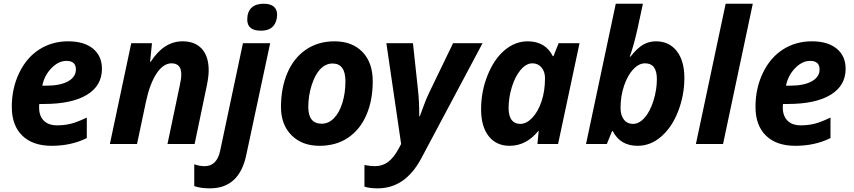

<svg xmlns="http://www.w3.org/2000/svg" viewBox="-20 -780 4625 1040"><path d="M339.8 -450.2Q296.9 -450.2 258.8 -411.1Q220.7 -372.1 209 -315.9H231Q306.6 -315.9 348.9 -339.6Q391.1 -363.3 391.1 -403.8Q391.1 -450.2 339.8 -450.2ZM259.8 9.8Q157.2 9.8 100.6 -45.4Q43.9 -100.6 43.9 -201.2Q43.9 -302.2 84.2 -385.5Q124.5 -468.8 193.4 -512.5Q262.2 -556.2 349.1 -556.2Q435.5 -556.2 483.9 -516.4Q532.2 -476.6 532.2 -407.2Q532.2 -315.9 450.7 -266.4Q369.1 -216.8 217.8 -216.8H192.9L191.9 -206.5V-196.8Q191.9 -152.3 217 -126.7Q242.2 -101.1 289.1 -101.1Q331.5 -101.1 366.2 -110.4Q400.9 -119.6 450.2 -143.1V-32.2Q366.2 9.8 259.8 9.8Z M1034.2 0H887.2L954.1 -318.8Q961.9 -352.1 961.9 -377Q961.9 -437 909.2 -437Q864.3 -437 827.6 -381.3Q791 -325.7 770 -226.1L722.2 0H575.2L690.9 -545.9H803.2L793 -444.8H795.9Q867.2 -556.2 969.2 -556.2Q1036.6 -556.2 1073.5 -515.4Q1110.4 -474.6 1110.4 -398.9Q1110.4 -363.3 1099.1 -311Z M1117.2 240.2Q1066.4 240.2 1032.2 228V109.9Q1062 120.1 1087.9 120.1Q1154.8 120.1 1172.4 37.1L1295.9 -545.9H1443.4L1314 59.1Q1276.4 240.2 1117.2 240.2ZM1319.3 -673.8Q1319.3 -716.3 1342.5 -738Q1365.7 -759.8 1408.2 -759.8Q1443.8 -759.8 1462.4 -744.6Q1481 -729.5 1481 -701.2Q1481 -662.1 1459.5 -637.9Q1438 -613.8 1393.1 -613.8Q1319.3 -613.8 1319.3 -673.8Z M1851.1 -339.8Q1851.1 -436 1781.2 -436Q1744.6 -436 1715.6 -406.2Q1686.5 -376.5 1668.2 -318.8Q1649.9 -261.2 1649.9 -200.2Q1649.9 -109.9 1723.1 -109.9Q1759.8 -109.9 1789.1 -139.9Q1818.4 -169.9 1834.7 -223.4Q1851.1 -276.9 1851.1 -339.8ZM1999 -339.8Q1999 -236.8 1964.6 -157.2Q1930.2 -77.6 1865.2 -33.9Q1800.3 9.8 1710.9 9.8Q1615.7 9.8 1558.8 -47.6Q1502 -105 1502 -200.2Q1502 -304.2 1536.9 -385.5Q1571.8 -466.8 1637.7 -511.5Q1703.6 -556.2 1792 -556.2Q1887.7 -556.2 1943.4 -498.5Q1999 -440.9 1999 -339.8Z M2072.8 -545.9H2216.8L2244.1 -293Q2251 -233.4 2251 -149.9H2253.9Q2263.7 -174.8 2275.4 -208.3Q2287.1 -241.7 2307.1 -283.2L2434.1 -545.9H2593.8L2261.7 78.1Q2175.3 240.2 2025.9 240.2Q1981.9 240.2 1954.1 231V113.8Q1987.3 120.1 2010.7 120.1Q2051.8 120.1 2082.8 96.7Q2113.8 73.2 2140.1 23.9L2152.8 0Z M2740.2 9.8Q2668.5 9.8 2627.2 -42.2Q2585.9 -94.2 2585.9 -188Q2585.9 -284.7 2621.1 -372.3Q2656.2 -460 2713.4 -508.1Q2770.5 -556.2 2838.9 -556.2Q2886.2 -556.2 2920.7 -535.6Q2955.1 -515.1 2974.1 -476.1H2978L3005.9 -545.9H3119.1L3002.9 0H2891.1L2897.9 -70.8H2896Q2830.6 9.8 2740.2 9.8ZM2797.9 -108.9Q2831.5 -108.9 2862.8 -141.6Q2894 -174.3 2913.1 -230.2Q2932.1 -286.1 2932.1 -356.9Q2932.1 -391.6 2913.3 -414.3Q2894.5 -437 2863.8 -437Q2830.6 -437 2800.5 -401.9Q2770.5 -366.7 2752.7 -309.1Q2734.9 -251.5 2734.9 -194.8Q2734.9 -151.9 2751.2 -130.4Q2767.6 -108.9 2797.9 -108.9Z M3533.2 -556.2Q3604.5 -556.2 3645.8 -503.4Q3687 -450.7 3687 -357.9Q3687 -265.1 3653.8 -178.5Q3620.6 -91.8 3562.5 -41Q3504.4 9.8 3434.1 9.8Q3339.4 9.8 3299.3 -69.8H3295.4L3267.1 0H3154.3L3315.4 -759.8H3462.4L3432.1 -619.1Q3412.1 -530.3 3391.1 -473.1H3395Q3433.1 -521 3464.6 -538.6Q3496.1 -556.2 3533.2 -556.2ZM3474.1 -437Q3440.9 -437 3410.6 -405.3Q3380.4 -373.5 3360.8 -317.1Q3341.3 -260.7 3341.3 -194.8Q3341.3 -155.8 3359.4 -132.3Q3377.4 -108.9 3409.2 -108.9Q3441.9 -108.9 3471.7 -142.6Q3501.5 -176.3 3519.8 -235.1Q3538.1 -293.9 3538.1 -351.1Q3538.1 -437 3474.1 -437Z M3896.5 0H3749.5L3910.6 -759.8H4057.6Z M4368.2 -450.2Q4325.2 -450.2 4287.1 -411.1Q4249 -372.1 4237.3 -315.9H4259.3Q4335 -315.9 4377.2 -339.6Q4419.4 -363.3 4419.4 -403.8Q4419.4 -450.2 4368.2 -450.2ZM4288.1 9.8Q4185.5 9.8 4128.9 -45.4Q4072.3 -100.6 4072.3 -201.2Q4072.3 -302.2 4112.5 -385.5Q4152.8 -468.8 4221.7 -512.5Q4290.5 -556.2 4377.4 -556.2Q4463.9 -556.2 4512.2 -516.4Q4560.5 -476.6 4560.5 -407.2Q4560.5 -315.9 4479 -266.4Q4397.5 -216.8 4246.1 -216.8H4221.2L4220.2 -206.5V-196.8Q4220.2 -152.3 4245.4 -126.7Q4270.5 -101.1 4317.4 -101.1Q4359.9 -101.1 4394.5 -110.4Q4429.2 -119.6 4478.5 -143.1V-32.2Q4394.5 9.8 4288.1 9.8Z"/></svg>

Font: TypoPRO Open Sans
Style: Bold Italic
Weight: 700
Italic angle: -12°
Foundry: Ascender Corporation
Version: Version 1.10